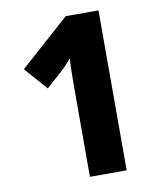

<svg xmlns="http://www.w3.org/2000/svg" viewBox="-81 -779 708 844"><g transform="rotate(-10 273.0 -357.0)"><path d="M416 0H252V-389Q252 -414 252.5 -454Q253 -494 255 -528Q235 -503 211 -481L137 -415L48 -516L270 -714H416Z"/></g></svg>

Font: Noto Sans Lao UI SemCond ExtBd
Style: Regular
Weight: 800
Width: 4
Designer: Monotype Design Team
Foundry: Monotype Imaging Inc.
Version: Version 2.000; ttfautohint (v1.8.4.7-5d5b)